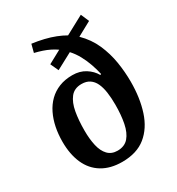

<svg xmlns="http://www.w3.org/2000/svg" viewBox="-188 -903 953 1035"><g transform="rotate(-30 288.0 -385.5)"><path d="M270 14Q197 14 146 -17Q95 -48 69.5 -105.5Q44 -163 44 -241Q44 -288 52.5 -330Q61 -372 78.5 -408Q96 -444 123 -470.5Q150 -497 186.5 -511.5Q223 -526 269 -526Q315 -526 349 -504.5Q383 -483 401 -451L407 -454Q400 -486 388.5 -519Q377 -552 360 -583.5Q343 -615 320 -640L219 -586L196 -636L277 -680Q260 -692 240 -702Q220 -712 197.5 -719.5Q175 -727 150 -733L163 -783Q201 -778 236.5 -769.5Q272 -761 302.5 -749Q333 -737 357 -723L472 -785L494 -734L406 -686Q454 -639 479.5 -581Q505 -523 515 -461Q525 -399 525 -338Q525 -237 499 -157Q473 -77 417 -31.5Q361 14 270 14ZM278 -51Q322 -51 346.5 -79.5Q371 -108 381 -158Q391 -208 391 -272Q391 -315 386 -349.5Q381 -384 369.5 -408.5Q358 -433 338 -446.5Q318 -460 288 -460Q243 -460 219 -429.5Q195 -399 186 -348.5Q177 -298 177 -234Q177 -181 186.5 -139.5Q196 -98 218.5 -74.5Q241 -51 278 -51Z"/></g></svg>

Font: Literata 18pt SemiBold
Style: Italic
Weight: 600
Italic angle: -2°
Designer: Latin by Veronika Burian and Jose Scaglione. Greek by Irene Vlachou. Cyrillic by Vera Evstafieva
Foundry: TypeTogether
Version: Version 3.103;gftools[0.9.29]